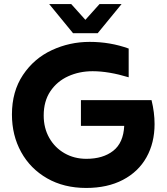

<svg xmlns="http://www.w3.org/2000/svg" viewBox="-20 -921 823 949"><path d="M39 -355Q39 -469 93.5 -550.5Q148 -632 236 -673Q324 -714 423 -714Q525 -714 616 -681V-539Q517 -569 438 -569Q372 -569 317 -544Q262 -519 229 -470Q196 -421 196 -350Q196 -288 223.5 -239.5Q251 -191 299 -163.5Q347 -136 407 -136Q489 -136 539.5 -175.5Q590 -215 594 -299H380V-426H729Q744 -365 744 -308Q744 -215 704 -143.5Q664 -72 587.5 -32Q511 8 406 8Q296 8 213 -39.5Q130 -87 84.5 -169.5Q39 -252 39 -355ZM223 -901H332L402 -823L472 -901H581L463 -757H341Z"/></svg>

Font: Chess Sans
Style: Bold
Weight: 700
Designer: Wolf Bōese
Foundry: Wolf Bōese
Version: Version 7.223